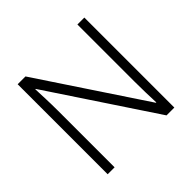

<svg xmlns="http://www.w3.org/2000/svg" viewBox="-174 -895 1077 1077"><g transform="rotate(-45 364.5 -357.0)"><path d="M629 0V-714H574V-261C574 -206 576 -133 578 -92H575L162 -714H100V0H155V-451C155 -514 152 -572 150 -624H153L567 0Z"/></g></svg>

Font: Noto Sans Ethiopic Light
Style: Regular
Weight: 300
Designer: Monotype Design Team
Foundry: Monotype Imaging Inc.
Version: Version 2.102